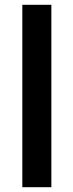

<svg xmlns="http://www.w3.org/2000/svg" viewBox="-20 -780 306 800"><path d="M194 0V-760H73V0Z"/></svg>

Font: Noto Sans Thai SemCond SemBd
Style: Regular
Weight: 600
Width: 4
Designer: Monotype Design Team
Foundry: Monotype Imaging Inc.
Version: Version 2.002